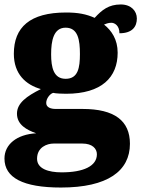

<svg xmlns="http://www.w3.org/2000/svg" viewBox="-34 -607 633 860"><path d="M239 233C448 233 548 159 548 37C548 -66 479 -119 336 -119H216C193 -119 173 -126 173 -146C173 -166 190 -187 204 -191C215 -188 248 -187 262 -187C422 -187 493 -261 493 -371C493 -430 466 -470 432 -497C440 -500 450 -505 465 -505C478 -505 501 -494 501 -458C560 -458 579 -489 579 -524C579 -558 553 -587 507 -587C453 -587 423 -563 390 -527C352 -544 315 -551 262 -551C100 -551 28 -485 28 -366C28 -275 82 -227 149 -208C85 -176 42 -145 42 -98C42 -48 86 -25 128 -10C41 -5 -14 40 -14 103C-14 189 69 233 239 233ZM260 -254C206 -254 195 -305 195 -364C195 -425 206 -483 260 -483C316 -483 324 -427 324 -365C324 -304 316 -254 260 -254ZM242 165C183 165 132 149 132 104C132 52 177 36 206 36H335C380 36 400 59 400 84C400 137 340 165 242 165Z"/></svg>

Font: Noto Serif Georgian Black
Style: Regular
Weight: 900
Designer: Monotype Design Team, Akaki Razmadze
Foundry: Google LLC
Version: Version 2.003